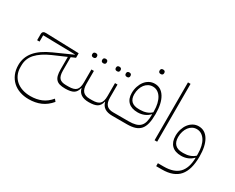

<svg xmlns="http://www.w3.org/2000/svg" viewBox="-132 -1282 2601 2127"><g transform="rotate(30 1168.5 -218.0)"><path d="M333 304Q270 304 217.5 285.5Q165 267 127 232Q89 197 67.5 146.5Q46 96 46 32Q46 -66 108.5 -142Q171 -218 303 -277L531 -379V-382L120 -390V-309H89V-386Q89 -430 137 -427L560 -414V-356L505 -332V-161Q505 -93 530 -65.5Q555 -38 614 -38H637V-12L625 0Q583 0 554.5 -8Q526 -16 508.5 -35Q491 -54 483.5 -84Q476 -114 476 -158V-319L310 -247Q195 -196 136.5 -132Q78 -68 78 20V41Q78 93 96.5 134.5Q115 176 148.5 205Q182 234 229 249.5Q276 265 333 265Q410 265 472 239Q534 213 584 153L607 181Q553 246 485 275Q417 304 333 304Z M625 -26 637 -38H648Q717 -38 744.5 -66Q772 -94 772 -163V-329H804V-163Q804 -98 831.5 -68Q859 -38 916 -38H939V-12L927 0Q803 0 781 -95H778Q766 -42 731 -21Q696 0 625 0ZM849 -454Q837 -454 829.5 -461Q822 -468 822 -482Q822 -497 829.5 -504Q837 -511 849 -511H854Q866 -511 873.5 -504Q881 -497 881 -482Q881 -468 873.5 -461Q866 -454 854 -454ZM722 -454Q710 -454 702.5 -461Q695 -468 695 -482Q695 -497 702.5 -504Q710 -511 722 -511H727Q739 -511 746.5 -504Q754 -497 754 -482Q754 -468 746.5 -461Q739 -454 727 -454Z M927 -26 939 -38H950Q1019 -38 1046.5 -66Q1074 -94 1074 -163V-329H1106V-163Q1106 -98 1133.5 -68Q1161 -38 1218 -38H1241V-12L1229 0Q1105 0 1083 -95H1080Q1068 -42 1033 -21Q998 0 927 0ZM1151 -454Q1139 -454 1131.5 -461Q1124 -468 1124 -482Q1124 -497 1131.5 -504Q1139 -511 1151 -511H1156Q1168 -511 1175.5 -504Q1183 -497 1183 -482Q1183 -468 1175.5 -461Q1168 -454 1156 -454ZM1024 -454Q1012 -454 1004.5 -461Q997 -468 997 -482Q997 -497 1004.5 -504Q1012 -511 1024 -511H1029Q1041 -511 1048.5 -504Q1056 -497 1056 -482Q1056 -468 1048.5 -461Q1041 -454 1029 -454Z M1229 -26 1241 -38H1416Q1468 -38 1504 -48Q1540 -58 1562 -80.5Q1584 -103 1593.5 -139.5Q1603 -176 1603 -229V-234H1599Q1573 -205 1534.5 -189Q1496 -173 1452 -173Q1373 -173 1331 -213Q1289 -253 1289 -327Q1289 -372 1302 -411.5Q1315 -451 1337.5 -480.5Q1360 -510 1391.5 -527Q1423 -544 1461 -544Q1542 -544 1588.5 -468Q1635 -392 1635 -256Q1635 -185 1623.5 -136Q1612 -87 1586 -57Q1560 -27 1518.5 -13.5Q1477 0 1416 0H1229ZM1462 -211Q1504 -211 1540.5 -223.5Q1577 -236 1603 -261V-276Q1603 -327 1593 -369.5Q1583 -412 1564.5 -442Q1546 -472 1519 -489Q1492 -506 1458 -506Q1428 -506 1402.5 -492.5Q1377 -479 1359 -455.5Q1341 -432 1330.5 -399.5Q1320 -367 1320 -329Q1320 -211 1447 -211ZM1459 -669Q1447 -669 1439.5 -676Q1432 -683 1432 -697Q1432 -712 1439.5 -719Q1447 -726 1459 -726H1464Q1476 -726 1483.5 -719Q1491 -712 1491 -697Q1491 -683 1483.5 -676Q1476 -669 1464 -669Z M1770 -740H1803V0H1770Z M1929 202H2003Q2134 202 2196.5 137.5Q2259 73 2261 -58H2257Q2231 -29 2192.5 -13Q2154 3 2110 3Q2030 3 1988 -39.5Q1946 -82 1946 -160Q1946 -205 1959 -245Q1972 -285 1994.5 -314.5Q2017 -344 2048.5 -361.5Q2080 -379 2118 -379Q2200 -379 2246 -303Q2292 -227 2292 -91Q2292 77 2222 158.5Q2152 240 2003 240H1929ZM2120 -36Q2206 -36 2261 -86V-111Q2261 -162 2251 -204.5Q2241 -247 2222 -277Q2203 -307 2176 -324Q2149 -341 2115 -341Q2085 -341 2060 -327.5Q2035 -314 2017 -290Q1999 -266 1988.5 -233Q1978 -200 1978 -162Q1978 -100 2010 -68Q2042 -36 2104 -36Z"/></g></svg>

Font: IBM Plex Sans Arabic ExtLt
Style: Regular
Weight: 200
Designer: Mike Abbink, Paul van der Laan, Pieter van Rosmalen, Wael Morcos, Khajak Apelian
Foundry: Bold Monday
Version: Version 1.2